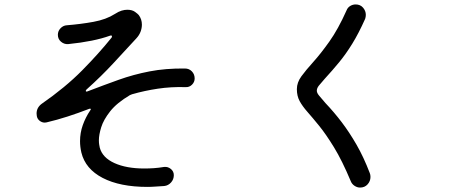

<svg xmlns="http://www.w3.org/2000/svg" viewBox="-20 -812 2040 866"><path d="M858 -458Q858 -442 846 -430Q834 -418 817 -419Q752 -421 692 -412Q632 -403 576 -387Q572 -386 566 -383Q507 -348 477 -310Q447 -272 436.5 -238Q426 -204 426 -179Q426 -168 427.5 -159.5Q429 -151 430 -146Q442 -101 496 -76.5Q550 -52 631 -52Q652 -52 674 -53.5Q696 -55 720 -59Q737 -61 750.5 -50Q764 -39 764 -22Q764 -3 751.5 11Q739 25 721 27Q701 28 682 29.5Q663 31 645 31Q521 31 443 -9.5Q365 -50 347 -124Q341 -150 341 -175Q341 -213 353.5 -248Q366 -283 387 -314Q391 -319 389 -321Q387 -323 382 -321Q333 -302 285 -286.5Q237 -271 190 -260Q187 -259 182 -259Q169 -259 158.5 -267.5Q148 -276 146 -289Q145 -293 145 -300Q145 -326 167 -343Q275 -418 350.5 -494.5Q426 -571 483 -642Q485 -644 485 -648Q485 -654 476 -651Q440 -638 393 -628.5Q346 -619 287 -613Q269 -612 255 -624Q241 -636 241 -655Q241 -672 253 -684.5Q265 -697 281 -698Q344 -703 401.5 -713.5Q459 -724 498 -749Q515 -760 528.5 -764Q542 -768 554 -768Q576 -768 589 -758.5Q602 -749 606 -744Q620 -725 620 -701Q620 -685 614 -669Q608 -653 595 -639Q547 -587 492 -527.5Q437 -468 370 -408Q367 -405 367 -402Q367 -397 375 -400Q448 -428 515 -452Q582 -476 654.5 -490Q727 -504 814 -503Q833 -503 845.5 -490Q858 -477 858 -458Z M1604 34Q1591 34 1579 26Q1567 18 1562 5Q1523 -88 1486.5 -147.5Q1450 -207 1419.5 -244.5Q1389 -282 1366.5 -307.5Q1344 -333 1331.5 -356Q1319 -379 1319 -410Q1319 -440 1339.5 -468Q1360 -496 1393 -532.5Q1426 -569 1465.5 -624.5Q1505 -680 1543 -765Q1548 -778 1559.5 -785Q1571 -792 1584 -792Q1605 -792 1617.5 -777.5Q1630 -763 1630 -745Q1630 -736 1627 -727Q1598 -662 1569 -615Q1540 -568 1509.5 -531Q1479 -494 1445 -457Q1427 -437 1418 -425.5Q1409 -414 1409 -403Q1409 -393 1419 -381Q1429 -369 1448 -347Q1487 -306 1521.5 -260.5Q1556 -215 1588 -159.5Q1620 -104 1648 -31Q1651 -24 1651 -14Q1651 5 1638 19.5Q1625 34 1604 34Z"/></svg>

Font: Kiwi Maru Medium
Style: Regular
Weight: 500
Designer: Hiroki-Chan
Version: Version 1.100